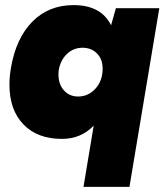

<svg xmlns="http://www.w3.org/2000/svg" viewBox="-20 -532 652 752"><path d="M347 -40Q297 12 223 12Q126 12 71.5 -45Q17 -102 17 -200Q17 -233 23 -267Q43 -383 107 -447.5Q171 -512 268 -512Q376 -512 415 -433L434 -500H604L487 200H307ZM209 -240Q209 -202 230.5 -178Q252 -154 286 -154Q326 -154 354 -185Q382 -216 382 -263Q382 -300 360 -322.5Q338 -345 303 -345Q268 -345 242.5 -321Q217 -297 210 -257Q209 -251 209 -240Z"/></svg>

Font: Oak Sans Black
Style: Italic
Weight: 900
Italic angle: -9.5°
Foundry: Erik Kennedy, Walven
Version: Version 1.000